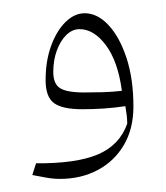

<svg xmlns="http://www.w3.org/2000/svg" viewBox="-20 -897 253 293"><path d="M71.5 -624Q61.3 -624 50.1 -626Q38.9 -627.9 29.3 -629.9L35 -647.8Q96.3 -647.3 129.5 -661.4Q162.7 -675.6 174.2 -708.4Q174 -715.8 173.3 -721.8Q172.5 -727.7 171.3 -735Q155.5 -732.6 138.6 -731.4Q121.7 -730.3 105.5 -730.3Q75.4 -730.3 62.5 -739.6Q49.6 -749 49.6 -774.6Q49.6 -804.3 58.1 -827.3Q66.6 -850.4 80.2 -863.6Q93.8 -876.8 109.2 -876.8Q128.7 -876.8 145.6 -858.7Q162.5 -840.6 173.1 -808.5Q183.6 -776.4 183.6 -734.4Q183.6 -700.6 169.1 -675.8Q154.5 -651 129.1 -637.5Q103.7 -624 71.5 -624ZM166 -758.4Q160 -803.3 141.7 -827.9Q123.4 -852.5 101.4 -852.5Q90.4 -852.5 81.4 -843.8Q72.3 -835 66.8 -820.1Q61.3 -805.3 61.3 -787.1Q61.3 -769.1 71.6 -762.5Q81.8 -755.9 108.6 -755.9Q121.7 -755.9 136.9 -756.3Q152.2 -756.8 166 -758.4Z"/></svg>

Font: Pinar-FD Light
Style: Regular
Weight: 300
Designer: Amin Abedi
Version: Version 2.000